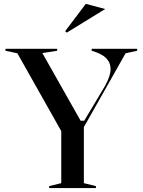

<svg xmlns="http://www.w3.org/2000/svg" viewBox="-20 -956 725 976"><path d="M230 0V-10L291.4 -25V-289.5L68.3 -685.2L7.8 -698V-708H270.6V-698L195.3 -686.2L389.8 -342.3H408.1L513.4 -518.4Q527.8 -543.7 535 -566Q542.2 -588.4 542.2 -604.2Q542.2 -637.3 519.7 -660.2Q497.2 -683.2 445.9 -698V-708H677.2V-698L618.5 -685.2L406.3 -310V-25L467.6 -10V0ZM319.5 -790.1 311.3 -797.5 416.1 -936.4 514.7 -910.2Z"/></svg>

Font: Kalnia Thin
Style: Regular
Weight: 100
Version: Version 1.105